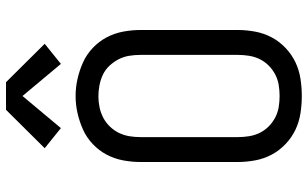

<svg xmlns="http://www.w3.org/2000/svg" viewBox="-213 -805 1026 640"><g transform="rotate(-90 300.0 -485.0)"><path d="M300 8Q271 8 242 3.5Q213 -1 187 -13.5Q161 -26 139.5 -46.5Q118 -67 104.5 -92.5Q91 -118 85.5 -147Q80 -176 80 -205V-530Q80 -559 85.5 -588Q91 -617 104.5 -642.5Q118 -668 139.5 -688.5Q161 -709 187.5 -721Q214 -733 242.5 -739.5Q271 -746 300 -746Q329 -746 357.5 -739.5Q386 -733 412.5 -721Q439 -709 460.5 -688.5Q482 -668 495.5 -642.5Q509 -617 514.5 -588Q520 -559 520 -530V-205Q520 -176 514.5 -147Q509 -118 495.5 -92.5Q482 -67 460.5 -46.5Q439 -26 413 -13.5Q387 -1 358 3.5Q329 8 300 8ZM300 -66Q319 -66 337 -69Q355 -72 371.5 -80.5Q388 -89 401.5 -102.5Q415 -116 423 -132.5Q431 -149 434 -167.5Q437 -186 437 -205V-530Q437 -549 434 -567.5Q431 -586 422.5 -602.5Q414 -619 401 -633Q388 -647 371 -655Q354 -663 335.5 -666.5Q317 -670 298 -670Q280 -670 261.5 -666Q243 -662 227 -653.5Q211 -645 198 -631.5Q185 -618 177 -601.5Q169 -585 166 -567Q163 -549 163 -530V-205Q163 -186 166 -167.5Q169 -149 177 -132.5Q185 -116 198.5 -102.5Q212 -89 228.5 -80.5Q245 -72 263 -69Q281 -66 300 -66ZM193 -795 126 -849 254 -978H346L474 -849L407 -795L300 -923Z"/></g></svg>

Font: Monocode
Style: Regular
Weight: 400
Designer: Belleve Invis
Foundry: Belleve Invis
Version: Version 16.1.0; ttfautohint (v1.8.4)